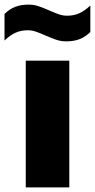

<svg xmlns="http://www.w3.org/2000/svg" viewBox="-58 -811 412 831"><path d="M53.5 0V-548.5H242V0ZM138.5 -657.5Q112.5 -669 96 -674.5Q79.5 -680 62 -680Q33 -680 9.5 -669.5Q-14 -659 -38.5 -635.5V-750.5Q-17.5 -771.5 7.5 -781.2Q32.5 -791 65.5 -791Q88 -791 107.8 -784.5Q127.5 -778 156 -765.5Q182 -754 198.5 -748.5Q215 -743 232.5 -743Q261.5 -743 285 -753.5Q308.5 -764 333 -787V-672.5Q312 -651.5 287 -641.8Q262 -632 229 -632Q206.5 -632 186.8 -638.5Q167 -645 138.5 -657.5Z"/></svg>

Font: Encode Sans ExtraBold
Style: Regular
Weight: 800
Designer: Multiple Designers
Foundry: Impallari Type
Version: Version 2.000